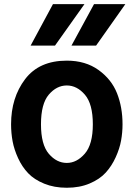

<svg xmlns="http://www.w3.org/2000/svg" viewBox="-20 -884 641 922"><path d="M176.8 -287.1Q176.8 -189.5 214.4 -145.5Q252 -101.6 300.8 -101.6Q348.6 -101.6 387.2 -146Q425.8 -190.4 425.8 -287.1Q425.8 -384.8 387.7 -429.2Q349.6 -473.6 300.8 -473.6Q252 -473.6 214.4 -429.7Q176.8 -385.7 176.8 -287.1ZM33.2 -287.1Q33.2 -415 100.6 -503.9Q168 -592.8 300.8 -592.8Q390.6 -592.8 453.1 -547.9Q515.6 -502.9 542 -436Q568.4 -369.1 568.4 -287.1Q568.4 -248 561.5 -209.5Q554.7 -170.9 535.6 -128.9Q516.6 -86.9 487.8 -55.2Q459 -23.4 410.6 -2.9Q362.3 17.6 300.8 17.6Q240.2 17.6 192.4 -2Q144.5 -21.5 115.2 -52.2Q85.9 -83 66.9 -124.5Q47.9 -166 40.5 -205.6Q33.2 -245.1 33.2 -287.1ZM323.2 -665 431.6 -864.3H582L441.4 -665ZM127 -665 234.4 -864.3H385.7L244.1 -665Z"/></svg>

Font: Gothic A1 ExtraBold
Style: Regular
Weight: 800
Designer: HanYang I&C Co.,Ltd.
Foundry: HanYang I&C Co.,Ltd.
Version: Version 2.50